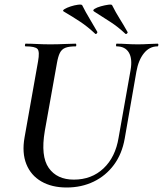

<svg xmlns="http://www.w3.org/2000/svg" viewBox="-20 -819 724 853"><path d="M560 -507Q569 -558 552.5 -585.5Q536 -613 498 -613Q495 -613 495.5 -619Q496 -625 498 -625Q520 -625 543 -623.5Q566 -622 593 -622Q617 -622 640 -623.5Q663 -625 680 -625Q684 -625 683.5 -619Q683 -613 680 -613Q644 -613 619.5 -582.5Q595 -552 586 -501L534 -203Q522 -135 486 -86.5Q450 -38 396 -12Q342 14 276 14Q210 14 163.5 -13Q117 -40 97 -90Q77 -140 89 -208L149 -546Q157 -590 146.5 -601.5Q136 -613 94 -613Q90 -613 91 -619Q92 -625 93 -625Q117 -625 145 -623.5Q173 -622 203 -622Q238 -622 266.5 -623.5Q295 -625 316 -625Q319 -625 319 -619Q319 -613 316 -613Q286 -613 270 -606.5Q254 -600 246 -584Q238 -568 233 -539L179 -237Q160 -125 196.5 -73Q233 -21 308 -21Q387 -21 440 -71Q493 -121 507 -208ZM537 -669Q504 -700 470.5 -721.5Q437 -743 398 -768Q390 -773 400 -779.5Q410 -786 428 -791Q446 -796 461 -798Q476 -800 478 -796Q494 -764 511 -737Q528 -710 546 -678Q549 -675 544.5 -670.5Q540 -666 537 -669ZM403 -669Q370 -700 337 -722Q304 -744 263 -768Q256 -772 266.5 -778.5Q277 -785 294 -790.5Q311 -796 326.5 -798Q342 -800 345 -796Q361 -764 377.5 -737Q394 -710 412 -678Q414 -675 410 -670.5Q406 -666 403 -669Z"/></svg>

Font: Cormorant SemiBold
Style: Italic
Weight: 600
Italic angle: -10°
Designer: Christian Thalmann (Catharsis Fonts)
Foundry: Catharsis Fonts
Version: Version 4.000